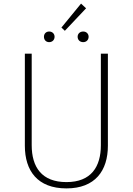

<svg xmlns="http://www.w3.org/2000/svg" viewBox="-20 -1035 736 1066"><path d="M430 -1015 321 -882 340 -864 458 -989ZM253 -860C235 -860 224 -847 224 -831C224 -814 235 -801 253 -801C271 -801 283 -814 283 -831C283 -847 271 -860 253 -860ZM442 -860C423 -860 411 -847 411 -831C411 -814 423 -801 442 -801C460 -801 472 -814 472 -831C472 -847 460 -860 442 -860ZM579 -737H540V-229C540 -109 486 -24 349 -24C212 -24 156 -107 156 -229V-737H118V-226C118 -87 188 11 349 11C508 11 579 -87 579 -226Z"/></svg>

Font: Glow Sans SC Normal ExtraLight
Style: Regular
Weight: 200
Designer: Ryoko NISHIZUKA (kana, bopomofo & ideographs); Paul D. Hunt (Latin, Greek & Cyrillic); Sandoll Communications, Soo-young
Version: Version 0.93